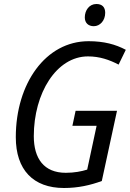

<svg xmlns="http://www.w3.org/2000/svg" viewBox="-20 -930 650 960"><path d="M449 -799C480 -799 506 -827 506 -866C506 -894 491 -910 462 -910C426 -910 404 -878 404 -843C404 -815 422 -799 449 -799ZM300 10C371 10 432 -4 489 -25L565 -376H358L342 -301H463L416 -82C388 -73 351 -66 309 -66C199 -66 149 -138 149 -249C149 -464 262 -648 420 -648C478 -648 527 -631 573 -607L609 -681C558 -708 500 -724 423 -724C208 -724 59 -512 59 -244C59 -81 146 10 300 10Z"/></svg>

Font: Noto Sans SemiCondensed
Style: Italic
Weight: 400
Width: 4
Italic angle: -12°
Designer: Monotype Design Team
Foundry: Monotype Imaging Inc.
Version: Version 2.013